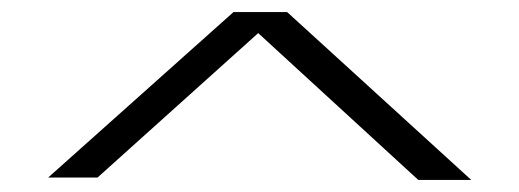

<svg xmlns="http://www.w3.org/2000/svg" viewBox="-20 -736 863 319"><path d="M675 -437 409 -681 142 -441H60L368 -716H457L763 -437Z"/></svg>

Font: Sumana
Style: Regular
Weight: 400
Designer: Cyreal, Alexei Vanyashin (Devanagari), Olga Karpushina (Latin)
Foundry: Cyreal
Version: Version 1.015;PS 001.015;hotconv 1.0.70;makeotf.lib2.5.58329